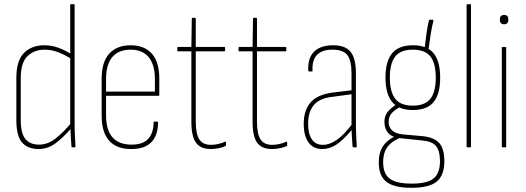

<svg xmlns="http://www.w3.org/2000/svg" viewBox="-20 -703 2508 916"><path d="M164 8Q112 8 85 -23.5Q58 -55 58 -129V-331Q58 -414 94.5 -450.5Q131 -487 191 -487Q226 -487 259 -475Q292 -463 324 -442L325 -419Q289 -442 257.5 -454Q226 -466 193 -466Q143 -466 111 -435Q79 -404 79 -330V-131Q79 -66 101.5 -39.5Q124 -13 166 -13Q208 -13 245.5 -42.5Q283 -72 320 -117V-91Q280 -45 243.5 -18.5Q207 8 164 8ZM324 0Q321 0 321 -4Q319 -29 317.5 -54Q316 -79 316 -99L315 -105V-679Q315 -683 319 -683H333Q336 -683 336 -679V-111Q336 -83 337.5 -56Q339 -29 340 -4Q341 0 337 0Z M608 8Q538 9 501.5 -31Q465 -71 465 -151V-327Q465 -408 501.5 -447.5Q538 -487 603 -487Q669 -487 704.5 -447Q740 -407 740 -328V-250Q740 -246 737 -246H486V-152Q486 -83 516.5 -48Q547 -13 608 -13Q661 -13 686.5 -40Q712 -67 713 -119Q713 -123 715 -123H730Q733 -123 734 -120Q734 -57 702 -24.5Q670 8 608 8ZM486 -266H719V-326Q719 -394 689.5 -430Q660 -466 603 -466Q546 -466 516 -431Q486 -396 486 -326Z M985 8Q937 8 915 -22Q893 -52 893 -122V-458H829Q826 -458 826 -462V-475Q826 -479 829 -479H893L895 -614Q896 -618 899 -618H910Q914 -618 914 -614V-479H1050Q1054 -479 1054 -475V-462Q1054 -458 1050 -458H914V-122Q914 -64 931 -38Q948 -12 986 -12Q1003 -12 1021 -16Q1039 -20 1054 -27Q1058 -29 1058 -24V-10Q1058 -7 1055 -6Q1041 1 1021.5 4.5Q1002 8 985 8Z M1277 8Q1229 8 1207 -22Q1185 -52 1185 -122V-458H1121Q1118 -458 1118 -462V-475Q1118 -479 1121 -479H1185L1187 -614Q1188 -618 1191 -618H1202Q1206 -618 1206 -614V-479H1342Q1346 -479 1346 -475V-462Q1346 -458 1342 -458H1206V-122Q1206 -64 1223 -38Q1240 -12 1278 -12Q1295 -12 1313 -16Q1331 -20 1346 -27Q1350 -29 1350 -24V-10Q1350 -7 1347 -6Q1333 1 1313.5 4.5Q1294 8 1277 8Z M1666 0Q1663 0 1662 -4Q1660 -30 1658.5 -55Q1657 -80 1657 -99V-104V-353Q1657 -415 1637 -440.5Q1617 -466 1566 -466Q1466 -466 1471 -366Q1471 -362 1468 -362H1454Q1451 -362 1451 -366Q1447 -423 1476.5 -454.5Q1506 -486 1566 -487Q1626 -488 1652 -456.5Q1678 -425 1678 -354V-111Q1678 -83 1679.5 -56Q1681 -29 1682 -4Q1682 0 1679 0ZM1518 8Q1474 8 1451.5 -24Q1429 -56 1429 -112Q1429 -176 1461 -213.5Q1493 -251 1564 -261L1662 -273V-254L1565 -241Q1503 -234 1476.5 -201Q1450 -168 1450 -113Q1450 -65 1467.5 -38.5Q1485 -12 1521 -12Q1552 -12 1586.5 -35.5Q1621 -59 1664 -116V-90Q1618 -35 1585.5 -13.5Q1553 8 1518 8Z M1943 193Q1860 193 1823.5 164.5Q1787 136 1787 72Q1787 23 1808.5 -7.5Q1830 -38 1874 -57L1901 -51Q1852 -32 1830 -4Q1808 24 1808 71Q1808 126 1839.5 149.5Q1871 173 1944 173Q2019 173 2049 148Q2079 123 2079 66Q2079 16 2060 -6.5Q2041 -29 1993 -33L1887 -44Q1850 -48 1832 -68.5Q1814 -89 1814 -121Q1814 -151 1830.5 -170.5Q1847 -190 1876 -208L1894 -195Q1865 -181 1849.5 -164Q1834 -147 1834 -121Q1834 -98 1849.5 -82Q1865 -66 1900 -62L2000 -53Q2052 -47 2076 -20Q2100 7 2100 66Q2100 133 2064 163Q2028 193 1943 193ZM1949 -178Q1882 -178 1850.5 -217Q1819 -256 1819 -333Q1819 -410 1850.5 -448.5Q1882 -487 1950 -487Q2018 -487 2049 -448.5Q2080 -410 2080 -332Q2080 -255 2049 -216.5Q2018 -178 1949 -178ZM1949 -199Q2008 -199 2033.5 -232Q2059 -265 2059 -332Q2059 -401 2033.5 -433.5Q2008 -466 1949 -466Q1891 -466 1865.5 -433.5Q1840 -401 1840 -332Q1840 -265 1865.5 -232Q1891 -199 1949 -199ZM2024 -464 2005 -467Q2009 -504 2014.5 -542Q2020 -580 2026 -604Q2027 -609 2031 -609H2044Q2048 -609 2048 -604Q2041 -579 2035 -541Q2029 -503 2024 -464Z M2210 0Q2206 0 2206 -4V-679Q2206 -683 2210 -683H2224Q2227 -683 2227 -679V-4Q2227 0 2224 0Z M2378 0Q2374 0 2374 -4V-475Q2374 -479 2378 -479H2392Q2395 -479 2395 -475V-4Q2395 0 2392 0ZM2385 -587Q2376 -587 2370.5 -592Q2365 -597 2365 -606V-613Q2365 -622 2370.5 -627Q2376 -632 2385 -632Q2394 -632 2399.5 -627Q2405 -622 2405 -613V-606Q2405 -597 2399.5 -592Q2394 -587 2385 -587Z"/></svg>

Font: Sofia Sans Condensed Thin
Style: Regular
Weight: 250
Version: Version 4.100